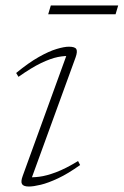

<svg xmlns="http://www.w3.org/2000/svg" viewBox="-20 -671 452 701"><path d="M63 -29 227 -480.5 238.5 -466Q217.5 -468 191.2 -462.8Q165 -457.5 130 -440.8Q95 -424 47.5 -390.5L39 -404.5Q84.5 -442 121.8 -463Q159 -484 186.8 -492.2Q214.5 -500.5 231.5 -500.5Q254 -500.5 258.8 -491.5Q263.5 -482.5 256 -461.5L90.5 -7L78.5 -24.5Q98 -22.5 123.8 -25.8Q149.5 -29 184.2 -42Q219 -55 265 -83L272.5 -68.5Q228.5 -37 192.2 -20Q156 -3 129 3.5Q102 10 85.5 10Q66 10 60.5 1.2Q55 -7.5 63 -29ZM156 -619 165.5 -651H411.5L402 -619Z"/></svg>

Font: Newsreader 9pt ExtraLight
Style: Italic
Weight: 250
Italic angle: -17°
Designer: Hugues Gentile
Foundry: Production Type
Version: Version 1.003